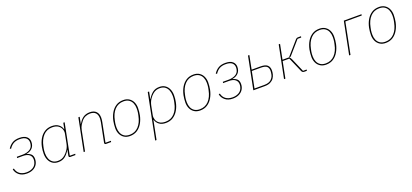

<svg xmlns="http://www.w3.org/2000/svg" viewBox="36 -1567 6037 2815"><g transform="rotate(-20 3054.5 -159.0)"><path d="M201 12Q128 12 82.5 -25Q37 -62 26 -118L45 -123Q57 -68 98 -37.5Q139 -7 203 -7Q262 -7 305 -33Q348 -59 361 -115Q363 -125 364 -133.5Q365 -142 365 -151Q365 -198 331 -224.5Q297 -251 234 -251H142L146 -270H236Q297 -270 341.5 -294Q386 -318 396 -367Q399 -381 399.5 -390Q400 -399 400 -405Q400 -445 370 -472Q340 -499 271 -499Q214 -499 175.5 -477.5Q137 -456 106 -409L89 -418Q119 -465 162 -491.5Q205 -518 273 -518Q347 -518 384 -486.5Q421 -455 421 -405Q421 -344 386 -307Q351 -270 291 -261V-259Q332 -250 359 -225.5Q386 -201 386 -151Q386 -103 363.5 -66Q341 -29 299.5 -8.5Q258 12 201 12Z M961 0H883Q872 0 866 -4.5Q860 -9 860 -19Q860 -24 860.5 -27.5Q861 -31 862 -35L877 -111H874Q843 -56 800 -22Q757 12 693 12Q641 12 604.5 -12.5Q568 -37 549 -80Q530 -123 530 -176Q530 -203 532.5 -229Q535 -255 540 -280Q554 -348 585.5 -402Q617 -456 666 -487Q715 -518 779 -518Q843 -518 882.5 -489Q922 -460 935 -413H938L956 -506H977L880 -19H965ZM693 -7Q725 -7 751 -16Q777 -25 803 -47Q832 -71 859 -111.5Q886 -152 896 -204L924 -346Q931 -380 919 -415Q907 -450 873 -474.5Q839 -499 779 -499Q693 -499 638.5 -440Q584 -381 564 -282L557 -247Q554 -231 552.5 -214Q551 -197 551 -176Q551 -130 566 -91.5Q581 -53 612.5 -30Q644 -7 693 -7Z M1111 0H1090L1191 -506H1212L1191 -401H1194Q1224 -458 1267 -488Q1310 -518 1372 -518Q1436 -518 1470 -483Q1504 -448 1504 -386Q1504 -371 1502 -353.5Q1500 -336 1497 -321L1437 -19H1522L1518 0H1440Q1429 0 1423 -4.5Q1417 -9 1417 -19Q1417 -24 1417.5 -27.5Q1418 -31 1419 -35L1476 -320Q1479 -337 1481 -355Q1483 -373 1483 -383Q1483 -441 1454 -470Q1425 -499 1369 -499Q1335 -499 1300.5 -485.5Q1266 -472 1236 -437Q1220 -418 1201 -387.5Q1182 -357 1173 -312Z M1810 12Q1757 12 1719.5 -12.5Q1682 -37 1663 -78Q1644 -119 1644 -169Q1644 -198 1647 -226.5Q1650 -255 1655 -281Q1669 -349 1700.5 -402.5Q1732 -456 1780 -487Q1828 -518 1894 -518Q1948 -518 1985 -493.5Q2022 -469 2041 -428Q2060 -387 2060 -337Q2060 -308 2057 -279.5Q2054 -251 2049 -225Q2035 -158 2003.5 -104Q1972 -50 1924 -19Q1876 12 1810 12ZM1812 -7Q1896 -7 1951 -65.5Q2006 -124 2026 -225L2034 -265Q2037 -282 2038 -300Q2039 -318 2039 -337Q2039 -381 2023.5 -418Q2008 -455 1975.5 -477Q1943 -499 1892 -499Q1808 -499 1753 -440.5Q1698 -382 1678 -281L1670 -241Q1667 -225 1666 -207Q1665 -189 1665 -169Q1665 -125 1680.5 -88Q1696 -51 1728.5 -29Q1761 -7 1812 -7Z M2133 200 2274 -506H2295L2273 -395H2276Q2308 -451 2350.5 -484.5Q2393 -518 2457 -518Q2510 -518 2546 -493.5Q2582 -469 2601 -426.5Q2620 -384 2620 -330Q2620 -303 2617.5 -277Q2615 -251 2610 -226Q2597 -158 2565 -104Q2533 -50 2484.5 -19Q2436 12 2371 12Q2307 12 2268 -17.5Q2229 -47 2215 -93H2212L2154 200ZM2371 -7Q2457 -7 2512 -66Q2567 -125 2586 -224L2593 -259Q2596 -276 2597.5 -292.5Q2599 -309 2599 -330Q2599 -377 2584 -415Q2569 -453 2537.5 -476Q2506 -499 2457 -499Q2426 -499 2399.5 -490Q2373 -481 2347 -459Q2318 -435 2291.5 -395Q2265 -355 2254 -302L2226 -160Q2220 -126 2231.5 -91Q2243 -56 2277.5 -31.5Q2312 -7 2371 -7Z M2905 12Q2852 12 2814.5 -12.5Q2777 -37 2758 -78Q2739 -119 2739 -169Q2739 -198 2742 -226.5Q2745 -255 2750 -281Q2764 -349 2795.5 -402.5Q2827 -456 2875 -487Q2923 -518 2989 -518Q3043 -518 3080 -493.5Q3117 -469 3136 -428Q3155 -387 3155 -337Q3155 -308 3152 -279.5Q3149 -251 3144 -225Q3130 -158 3098.5 -104Q3067 -50 3019 -19Q2971 12 2905 12ZM2907 -7Q2991 -7 3046 -65.5Q3101 -124 3121 -225L3129 -265Q3132 -282 3133 -300Q3134 -318 3134 -337Q3134 -381 3118.5 -418Q3103 -455 3070.5 -477Q3038 -499 2987 -499Q2903 -499 2848 -440.5Q2793 -382 2773 -281L2765 -241Q2762 -225 2761 -207Q2760 -189 2760 -169Q2760 -125 2775.5 -88Q2791 -51 2823.5 -29Q2856 -7 2907 -7Z M3415 12Q3342 12 3296.5 -25Q3251 -62 3240 -118L3259 -123Q3271 -68 3312 -37.5Q3353 -7 3417 -7Q3476 -7 3519 -33Q3562 -59 3575 -115Q3577 -125 3578 -133.5Q3579 -142 3579 -151Q3579 -198 3545 -224.5Q3511 -251 3448 -251H3356L3360 -270H3450Q3511 -270 3555.5 -294Q3600 -318 3610 -367Q3613 -381 3613.5 -390Q3614 -399 3614 -405Q3614 -445 3584 -472Q3554 -499 3485 -499Q3428 -499 3389.5 -477.5Q3351 -456 3320 -409L3303 -418Q3333 -465 3376 -491.5Q3419 -518 3487 -518Q3561 -518 3598 -486.5Q3635 -455 3635 -405Q3635 -344 3600 -307Q3565 -270 3505 -261V-259Q3546 -250 3573 -225.5Q3600 -201 3600 -151Q3600 -103 3577.5 -66Q3555 -29 3513.5 -8.5Q3472 12 3415 12Z M3737 0 3838 -506H3859L3817 -293H3955Q4030 -293 4061.5 -264.5Q4093 -236 4093 -182Q4093 -154 4085.5 -122.5Q4078 -91 4058.5 -63Q4039 -35 4004 -17.5Q3969 0 3914 0ZM3762 -19H3916Q3987 -19 4022 -51.5Q4057 -84 4065 -125Q4068 -140 4070 -155Q4072 -170 4072 -182Q4072 -229 4046 -251.5Q4020 -274 3953 -274H3813Z M4216 0 4317 -506H4338L4292 -275H4394L4578 -486Q4589 -498 4597.5 -502Q4606 -506 4618 -506H4665L4661 -487H4604L4433 -291Q4422 -278 4415 -273.5Q4408 -269 4397 -267L4396 -264Q4407 -263 4413.5 -255.5Q4420 -248 4427 -231L4519 -19H4576L4572 0H4535Q4519 0 4508.5 -6Q4498 -12 4491 -28L4392 -256H4288L4237 0Z M4870 12Q4817 12 4779.5 -12.5Q4742 -37 4723 -78Q4704 -119 4704 -169Q4704 -198 4707 -226.5Q4710 -255 4715 -281Q4729 -349 4760.5 -402.5Q4792 -456 4840 -487Q4888 -518 4954 -518Q5008 -518 5045 -493.5Q5082 -469 5101 -428Q5120 -387 5120 -337Q5120 -308 5117 -279.5Q5114 -251 5109 -225Q5095 -158 5063.5 -104Q5032 -50 4984 -19Q4936 12 4870 12ZM4872 -7Q4956 -7 5011 -65.5Q5066 -124 5086 -225L5094 -265Q5097 -282 5098 -300Q5099 -318 5099 -337Q5099 -381 5083.5 -418Q5068 -455 5035.5 -477Q5003 -499 4952 -499Q4868 -499 4813 -440.5Q4758 -382 4738 -281L4730 -241Q4727 -225 4726 -207Q4725 -189 4725 -169Q4725 -125 4740.5 -88Q4756 -51 4788.5 -29Q4821 -7 4872 -7Z M5232 0 5333 -506H5609L5605 -487H5350L5253 0Z M5800 12Q5747 12 5709.5 -12.5Q5672 -37 5653 -78Q5634 -119 5634 -169Q5634 -198 5637 -226.5Q5640 -255 5645 -281Q5659 -349 5690.5 -402.5Q5722 -456 5770 -487Q5818 -518 5884 -518Q5938 -518 5975 -493.5Q6012 -469 6031 -428Q6050 -387 6050 -337Q6050 -308 6047 -279.5Q6044 -251 6039 -225Q6025 -158 5993.5 -104Q5962 -50 5914 -19Q5866 12 5800 12ZM5802 -7Q5886 -7 5941 -65.5Q5996 -124 6016 -225L6024 -265Q6027 -282 6028 -300Q6029 -318 6029 -337Q6029 -381 6013.5 -418Q5998 -455 5965.5 -477Q5933 -499 5882 -499Q5798 -499 5743 -440.5Q5688 -382 5668 -281L5660 -241Q5657 -225 5656 -207Q5655 -189 5655 -169Q5655 -125 5670.5 -88Q5686 -51 5718.5 -29Q5751 -7 5802 -7Z"/></g></svg>

Font: IBM Plex Sans Thin
Style: Italic
Weight: 250
Italic angle: -11.31°
Designer: Mike Abbink, Paul van der Laan, Pieter van Rosmalen
Foundry: Bold Monday
Version: Version 3.201